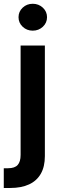

<svg xmlns="http://www.w3.org/2000/svg" viewBox="-44 -772 316 997"><path d="M63 -535.6H189V38.6Q189 93.3 168 130.1Q147 167 106.9 185.5Q66.9 204.1 9.3 204.1H-24.4V101.6H-2Q32.7 101.6 47.9 84.5Q63 67.4 63 32.7ZM126 -612.8Q95.2 -612.8 73.7 -633.1Q52.2 -653.3 52.2 -682.6Q52.2 -711.9 73.7 -732.2Q95.2 -752.4 126 -752.4Q156.7 -752.4 178.5 -732.2Q200.2 -711.9 200.2 -682.6Q200.2 -653.3 178.5 -633.1Q156.7 -612.8 126 -612.8Z"/></svg>

Font: Inter 20pt SemiBold
Style: Regular
Weight: 600
Version: Version 4.001;git-66647c0bb